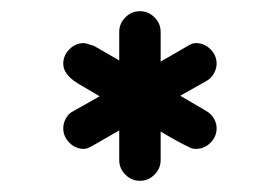

<svg xmlns="http://www.w3.org/2000/svg" viewBox="-20 -848 500 343"><path d="M348 -650Q357 -645 362 -636.5Q367 -628 367 -619Q367 -604 356 -593Q345 -582 330 -582Q323 -582 318 -585Q297 -595 267 -613V-562Q267 -547 256 -536Q245 -525 230 -525Q215 -525 204 -536Q193 -547 193 -562V-615L146 -588Q136 -582 130 -582Q115 -582 104 -593Q93 -604 93 -619Q93 -628 98 -637Q103 -646 112 -650L158 -676L119 -699Q93 -715 93 -734Q93 -749 104 -760Q115 -771 130 -771Q133 -771 148 -766L193 -740V-791Q193 -806 204 -817Q215 -828 230 -828Q245 -828 256 -817Q267 -806 267 -791V-738L319 -768Q325 -771 330 -771Q345 -771 356 -760Q367 -749 367 -734Q367 -726 362.5 -717.5Q358 -709 350 -704L302 -677Z"/></svg>

Font: Tsukimi Rounded SemiBold
Style: Regular
Weight: 600
Designer: Takashi Funayama
Foundry: Takashi Funayama
Version: Version 1.032; ttfautohint (v1.8.3)